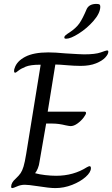

<svg xmlns="http://www.w3.org/2000/svg" viewBox="-20 -962 574 982"><path d="M37 -7Q37 -28 60 -48Q77 -64 85.5 -76.5Q94 -89 100.5 -110.5Q107 -132 114 -175L188 -631H184Q136 -631 111.5 -621Q87 -611 74 -600.5Q61 -590 58 -590Q52 -590 52 -599Q52 -608 55 -614Q66 -649 109 -671.5Q152 -694 227 -694Q262 -694 314 -689Q394 -684 410 -684Q468 -684 495.5 -694Q523 -704 527 -704Q531 -704 532.5 -702.5Q534 -701 534 -697Q534 -685 518.5 -668Q503 -651 471 -638Q439 -625 392 -625Q374 -625 357.5 -626Q341 -627 328 -628Q282 -632 263 -632L224 -391H412Q420 -391 420 -384Q420 -377 407.5 -360.5Q395 -344 376.5 -330.5Q358 -317 341 -317Q336 -317 316 -321Q280 -330 249 -330H216L182 -134Q180 -117 173.5 -101Q167 -85 160 -77V-76Q181 -70 211 -66.5Q241 -63 267 -63Q356 -63 425 -107Q428 -108 431.5 -110Q435 -112 438 -112Q445 -112 445 -102Q445 -81 418 -57Q391 -33 349 -16.5Q307 0 263 0Q233 0 171 -10Q125 -17 107 -17Q86 -17 67 -8.5Q48 0 43 0Q37 0 37 -7ZM309 -771Q309 -776 314.5 -781Q320 -786 325.5 -789.5Q331 -793 334 -795Q369 -818 386 -842.5Q403 -867 424 -917Q437 -942 473 -942Q485 -942 489 -939Q493 -936 493 -927Q492 -894 458.5 -855.5Q425 -817 383 -790.5Q341 -764 319 -764Q313 -764 311 -765.5Q309 -767 309 -771Z"/></svg>

Font: Charm
Style: Regular
Weight: 400
Designer: Katatrad Aksorn Co.,Ltd.
Foundry: Cadson Demak Co.,Ltd.
Version: Version 1.001